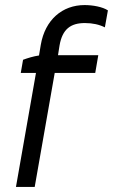

<svg xmlns="http://www.w3.org/2000/svg" viewBox="-20 -738 446 758"><path d="M71 -502 62 -450H122L43 0H117L196 -450H356L368 -520H209L215 -558C226 -623 259 -647 315 -647C346 -647 372 -641 394 -630L406 -697C385 -711 346 -718 314 -718C226 -718 158 -660 141 -561L134 -519C113 -516 90 -509 71 -502Z"/></svg>

Font: Fixel Display 20240404
Style: Italic
Weight: 400
Italic angle: -10°
Designer: AlfaBravo + MacPaw
Foundry: Kyrylo Tkachov, Marchela Mozhyna, Serhii Makarenko, Maria Weinstein, Zakhar Kryvoshyya
Version: Version 1.211;Glyphs 3.2 (3225)